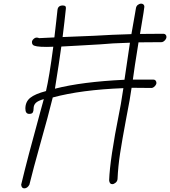

<svg xmlns="http://www.w3.org/2000/svg" viewBox="-20 -998 932 1052"><path d="M892 -796Q892 -787 885 -778.5Q878 -770 868 -767Q781 -767 739 -766Q715 -618 708 -562H820Q828 -562 832.5 -556.5Q837 -551 837 -544Q837 -536 830 -527.5Q823 -519 813 -516L701 -517Q695 -469 670 -341Q649 -229 638 -157.5Q627 -86 624 -17Q623 -5 613.5 3Q604 11 595 11Q580 11 578 -10Q582 -125 633 -380L642 -427L656 -515Q424 -506 269 -464Q244 -362 203 -218Q161 -68 141 14Q130 34 113 34Q98 34 96 14Q130 -129 201 -386Q208 -409 220 -455Q188 -446 176 -434Q164 -422 164 -403Q164 -389 159.5 -381.5Q155 -374 140 -374Q119 -374 119 -403Q119 -440 145 -461.5Q171 -483 232 -499Q250 -575 272 -742L237 -741Q200 -741 182.5 -744Q165 -747 160 -752.5Q155 -758 155 -767Q155 -776 163.5 -784Q172 -792 181 -792Q189 -792 194 -789L278 -793L288 -880L295 -944Q298 -968 324 -968Q334 -968 338 -964Q342 -960 341 -951Q334 -883 323 -795L496 -802Q592 -808 700 -811Q717 -911 719 -919L725 -954Q727 -965 735.5 -971.5Q744 -978 754 -978Q761 -978 766 -973.5Q771 -969 771 -961Q771 -953 752 -841L747 -812Q790 -813 875 -813Q883 -813 887.5 -808Q892 -803 892 -796ZM692 -764Q589 -761 529 -755L407 -748L316 -743Q305 -661 281 -512Q429 -550 662 -561Q672 -634 692 -764Z"/></svg>

Font: Bad Script
Style: Regular
Weight: 400
Italic angle: -10°
Designer: Roman Shchyukin (Gaslight Type Foundry), Cyreal (Charset Expansion)
Foundry: Gaslight
Version: Version 2.000